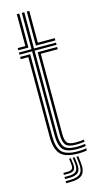

<svg xmlns="http://www.w3.org/2000/svg" viewBox="-138 -812 527 991"><g transform="rotate(-15 126.0 -316.0)"><path d="M186.8 -17Q127.5 -17 109.1 -40.9Q90.8 -64.8 90.8 -114.5V-564.5H23.5V-576.2H90.8V-770H104.2V-576.2H221.5V-564.5H104.2V-114.5Q104.2 -68.8 120.4 -48.8Q136.5 -28.8 186.8 -28.8Q197.2 -28.8 208.6 -29.6Q220 -30.5 231.5 -32.2V-20.8Q221.5 -18.8 209.9 -17.9Q198.2 -17 186.8 -17ZM186.8 6.8Q116.8 6.8 90.5 -21.5Q64.2 -49.8 64.2 -114.5V-540.8H23.5V-552.8H77.5V-114.5Q77.5 -57.5 99.5 -31.2Q121.5 -5 186.8 -5Q198.2 -5 209.9 -6Q221.5 -7 231.5 -9.5V2Q213.8 6.8 186.8 6.8ZM186.8 -40.5Q143.5 -40.5 130.5 -57.4Q117.5 -74.2 117.5 -114.5V-552.8H221.5V-540.8H130.8V-114.5Q130.8 -79.8 140.9 -66Q151 -52.2 186.8 -52.2Q200 -52.2 211.6 -53Q223.2 -53.8 231.5 -55.2V-44Q222 -42.2 210.5 -41.4Q199 -40.5 186.8 -40.5ZM23.5 -588.2V-600H64.2V-770H77.5V-588.2ZM117.5 -588.2V-770H130.8V-600H221.5V-588.2ZM171.2 20H181.2L185.2 55.8Q190.5 100.2 172 119.4Q153.5 138.5 105.8 138.5H84.5V127.5H105.8Q147.5 127.5 163.6 110.8Q179.8 94 175.2 55.8ZM131.8 20H141.2L145.2 52Q148.2 74.5 139.1 84.2Q130 94 105.8 94H84.5V83.2H105.8Q124 83.2 130.8 76Q137.5 68.8 135.5 52ZM151.2 20H161.2L165.2 53.8Q169.5 87.2 155.6 101.8Q141.8 116.2 105.8 116.2H84.5V105.2H105.8Q135.5 105.2 147 93.2Q158.5 81.2 155.2 53.8Z"/></g></svg>

Font: Big Shoulders Inline Display Thin
Style: Regular
Weight: 400
Version: Version 2.002